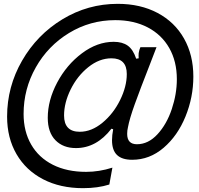

<svg xmlns="http://www.w3.org/2000/svg" viewBox="-20 -793 1040 1001"><path d="M17 -185Q17 -341 95 -476.5Q173 -612 305.5 -692.5Q438 -773 594 -773Q712 -773 801.5 -725.5Q891 -678 939.5 -592Q988 -506 988 -394Q988 -286 947 -185.5Q906 -85 833 -22.5Q760 40 669 40Q616 40 590 15Q564 -10 564 -62Q564 -88 570 -119L561 -122Q483 -21 376 -21Q309 -21 269 -62Q229 -103 229 -179Q229 -270 278 -362.5Q327 -455 407 -515Q487 -575 573 -575Q618 -575 646 -555Q674 -535 690 -487L703 -489Q703 -495 702.5 -502Q702 -509 703 -516Q706 -534 712 -547H796Q765 -467 761 -456Q710 -326 682.5 -249.5Q655 -173 647 -129Q643 -113 643 -95Q643 -41 694 -41Q753 -41 801 -93Q849 -145 875.5 -224Q902 -303 902 -380Q902 -473 862.5 -542.5Q823 -612 750.5 -650Q678 -688 581 -688Q450 -688 340 -621Q230 -554 166.5 -441.5Q103 -329 103 -199Q103 -108 142.5 -39.5Q182 29 255.5 66Q329 103 429 103Q497 103 566 81L550 169Q490 188 413 188Q294 188 204.5 141.5Q115 95 66 10.5Q17 -74 17 -185ZM641 -407Q641 -489 561 -489Q498 -489 440.5 -443Q383 -397 348.5 -327Q314 -257 314 -191Q314 -106 396 -106Q457 -106 514 -153Q571 -200 606 -271Q641 -342 641 -407Z"/></svg>

Font: Open Sauce Sans SemiBold Italic
Style: Regular
Weight: 600
Italic angle: -10°
Designer: Alfredo Marco Pradil
Foundry: Creative Sauce Fz LLC
Version: Version 1.477